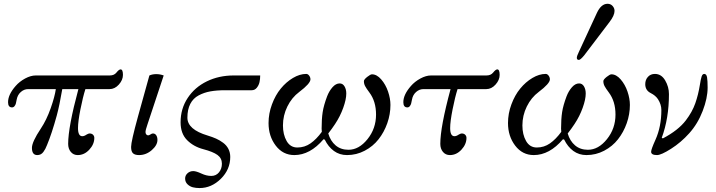

<svg xmlns="http://www.w3.org/2000/svg" viewBox="-20 -791 3687 989"><path d="M21.5 -264.6Q21.5 -303.7 60.5 -348.1Q80.1 -370.6 109.1 -386.5Q138.2 -402.3 164.1 -402.3H545.4Q567.9 -402.3 579.6 -417Q592.8 -433.6 601.1 -433.6Q613.3 -433.6 613.3 -405.3Q613.3 -378.9 592.3 -355.5Q571.3 -332 544.4 -332H419.9Q406.7 -290.5 394.3 -227.8Q381.8 -165 381.8 -131.3Q381.8 -89.4 403.8 -89.4Q414.1 -89.4 425.8 -97.7Q435.5 -103.5 441.4 -103.5Q452.6 -103.5 459.2 -96.9Q465.8 -90.3 465.8 -80.6Q465.8 -47.9 439.9 -20Q414.1 7.8 380.4 7.8Q358.4 7.8 344.7 -8.5Q331.1 -24.9 331.1 -49.8Q331.1 -136.7 383.8 -332H300.8Q286.6 -248.5 272.5 -196.3Q246.6 -102.1 222.2 -43.9Q217.3 -31.7 213.4 -24.2Q209.5 -16.6 203.4 -8.3Q197.3 0 189.5 3.9Q181.6 7.8 171.9 7.8Q144.5 7.8 144.5 -29.3Q144.5 -60.1 190.4 -128.9Q219.7 -172.9 241 -233.2Q262.2 -293.5 267.6 -332H125Q104 -332 87.2 -317.1Q70.3 -302.2 65.9 -277.8Q63.5 -265.1 61.8 -258.1Q60.1 -251 54.9 -244.4Q49.8 -237.8 42 -237.8Q21.5 -237.8 21.5 -264.6Z M655.3 -34.2Q655.3 -62 690.4 -189.5L749.5 -402.3Q765.1 -409.2 785.2 -409.2Q804.2 -409.2 823.2 -402.3L739.7 -150.4Q729.5 -121.1 729.5 -110.8Q729.5 -103.5 733.4 -98.6Q737.3 -93.8 743.2 -93.8Q747.6 -93.8 754.4 -98.1Q762.2 -103.5 767.6 -103.5Q778.8 -103.5 784.9 -94Q791 -84.5 791 -70.3Q791 -43 761.7 -17.6Q732.4 7.8 696.3 7.8Q675.3 7.8 665.3 -1.2Q655.3 -10.3 655.3 -34.2Z M910.2 -161.1Q910.2 -231 946.8 -286.4Q983.4 -341.8 1045.7 -372.1Q1107.9 -402.3 1183.6 -402.3H1320.3Q1320.3 -383.8 1316.7 -367.7Q1313 -351.6 1302.7 -338.9Q1292.5 -326.2 1276.4 -326.2H1139.6Q1096.2 -326.2 1063.7 -320.3Q1031.2 -314.5 1003.2 -299.6Q975.1 -284.7 960.2 -255.9Q945.3 -227.1 945.3 -184.6Q945.3 -124 1049.8 -92.8Q1074.2 -85.4 1093.3 -76.9Q1112.3 -68.4 1129.6 -55.4Q1147 -42.5 1156.5 -23.9Q1166 -5.4 1166 17.6Q1166 82 1117.7 129.9Q1069.3 177.7 1007.8 177.7Q989.3 177.7 973.6 173.8Q958 169.9 945.8 158.2Q933.6 146.5 933.6 128.4Q933.6 112.8 945.8 101.6Q958 90.3 975.6 90.3Q990.2 90.3 1017.6 103Q1043.5 115.2 1068.4 115.2Q1092.8 115.2 1107.9 96.9Q1123 78.6 1123 52.2Q1123 23.9 1100.3 7.3Q1077.6 -9.3 1027.3 -22.5Q977.1 -35.6 943.6 -69.3Q910.2 -103 910.2 -161.1Z M1363.3 -157.2Q1363.3 -206.1 1380.9 -253.4Q1398.4 -300.8 1426.3 -334.7Q1454.1 -368.7 1489 -389.4Q1523.9 -410.2 1557.6 -410.2Q1565.9 -410.2 1572.5 -401.4Q1579.1 -392.6 1579.1 -382.3Q1579.1 -360.8 1521.5 -317.4Q1482.9 -288.6 1460.2 -242.4Q1437.5 -196.3 1437.5 -145Q1437.5 -97.7 1456.5 -64.5Q1475.6 -31.2 1511.7 -31.2Q1549.3 -31.2 1579.6 -52.5Q1609.9 -73.7 1637.7 -111.8Q1636.7 -122.6 1636.7 -128.9Q1636.7 -178.2 1642.1 -213.4Q1647.5 -248.5 1665 -294.9Q1675.3 -321.8 1692.6 -341.6Q1710 -361.3 1729.5 -361.3Q1745.6 -361.3 1754.6 -346.2Q1763.7 -331.1 1763.7 -309.1Q1763.7 -279.3 1748 -235.6Q1732.4 -191.9 1706.1 -152.3Q1690.4 -128.4 1670.9 -103.5Q1682.1 -64.9 1708.7 -42.2Q1735.4 -19.5 1774.9 -19.5Q1829.1 -19.5 1873 -74.2Q1917 -128.9 1917 -200.7Q1917 -269 1882.8 -314.5Q1866.7 -335.9 1860.6 -347.7Q1854.5 -359.4 1854.5 -373Q1854.5 -381.3 1871.3 -394.8Q1888.2 -408.2 1896 -408.2Q1920.9 -408.2 1943.6 -382.1Q1966.3 -356 1978.8 -319.6Q1991.2 -283.2 1991.2 -250.5Q1991.2 -202.6 1974.9 -156.2Q1958.5 -109.9 1929.9 -73.5Q1901.4 -37.1 1858.6 -14.6Q1815.9 7.8 1767.6 7.8Q1729 7.8 1700 -13.4Q1670.9 -34.7 1652.8 -71.8L1646.5 -73.7Q1577.1 7.8 1496.1 7.8Q1437.5 7.8 1400.4 -40.8Q1363.3 -89.4 1363.3 -157.2Z M2057.6 -264.6Q2057.6 -303.7 2096.7 -348.1Q2116.2 -370.6 2145.3 -386.5Q2174.3 -402.3 2200.2 -402.3H2485.8Q2508.3 -402.3 2520 -417Q2533.2 -433.6 2541.5 -433.6Q2553.7 -433.6 2553.7 -405.3Q2553.7 -378.9 2532.7 -355.5Q2511.7 -332 2484.9 -332H2336.9Q2323.7 -290.5 2311.3 -227.8Q2298.8 -165 2298.8 -131.3Q2298.8 -89.4 2320.8 -89.4Q2331.1 -89.4 2342.8 -97.7Q2352.5 -103.5 2358.4 -103.5Q2369.6 -103.5 2376.2 -96.9Q2382.8 -90.3 2382.8 -80.6Q2382.8 -47.9 2356.9 -20Q2331.1 7.8 2297.4 7.8Q2275.4 7.8 2261.7 -8.5Q2248 -24.9 2248 -49.8Q2248 -136.7 2300.8 -332H2161.1Q2140.1 -332 2123.3 -317.1Q2106.4 -302.2 2102.1 -277.8Q2099.6 -265.1 2097.9 -258.1Q2096.2 -251 2091.1 -244.4Q2085.9 -237.8 2078.1 -237.8Q2057.6 -237.8 2057.6 -264.6Z M2951.2 -493.2Q2951.2 -502.4 2961.9 -523.9L3054.7 -724.6Q3076.7 -771.5 3109.4 -771.5Q3125.5 -771.5 3135.5 -760.3Q3145.5 -749 3145.5 -734.9Q3145.5 -711.4 3120.1 -678.2L2988.8 -505.4Q2969.7 -482.4 2961.9 -482.4Q2951.2 -482.4 2951.2 -493.2ZM2596.7 -157.2Q2596.7 -206.1 2614.3 -253.4Q2631.8 -300.8 2659.7 -334.7Q2687.5 -368.7 2722.4 -389.4Q2757.3 -410.2 2791 -410.2Q2799.3 -410.2 2805.9 -401.4Q2812.5 -392.6 2812.5 -382.3Q2812.5 -360.8 2754.9 -317.4Q2716.3 -288.6 2693.6 -242.4Q2670.9 -196.3 2670.9 -145Q2670.9 -97.7 2689.9 -64.5Q2709 -31.2 2745.1 -31.2Q2782.7 -31.2 2813 -52.5Q2843.3 -73.7 2871.1 -111.8Q2870.1 -122.6 2870.1 -128.9Q2870.1 -178.2 2875.5 -213.4Q2880.9 -248.5 2898.4 -294.9Q2908.7 -321.8 2926 -341.6Q2943.4 -361.3 2962.9 -361.3Q2979 -361.3 2988 -346.2Q2997.1 -331.1 2997.1 -309.1Q2997.1 -279.3 2981.4 -235.6Q2965.8 -191.9 2939.5 -152.3Q2923.8 -128.4 2904.3 -103.5Q2915.5 -64.9 2942.1 -42.2Q2968.8 -19.5 3008.3 -19.5Q3062.5 -19.5 3106.4 -74.2Q3150.4 -128.9 3150.4 -200.7Q3150.4 -269 3116.2 -314.5Q3100.1 -335.9 3094 -347.7Q3087.9 -359.4 3087.9 -373Q3087.9 -381.3 3104.7 -394.8Q3121.6 -408.2 3129.4 -408.2Q3154.3 -408.2 3177 -382.1Q3199.7 -356 3212.2 -319.6Q3224.6 -283.2 3224.6 -250.5Q3224.6 -202.6 3208.3 -156.2Q3191.9 -109.9 3163.3 -73.5Q3134.8 -37.1 3092 -14.6Q3049.3 7.8 3001 7.8Q2962.4 7.8 2933.3 -13.4Q2904.3 -34.7 2886.2 -71.8L2879.9 -73.7Q2810.5 7.8 2729.5 7.8Q2670.9 7.8 2633.8 -40.8Q2596.7 -89.4 2596.7 -157.2Z M3303.7 -357.4Q3303.7 -379.9 3317.4 -395Q3331.1 -410.2 3353.5 -410.2Q3386.7 -410.2 3406.2 -377Q3425.8 -343.8 3425.8 -306.2Q3425.8 -181.6 3388.7 -81.1L3394.5 -78.1Q3473.6 -119.6 3512.7 -170.9Q3545.9 -214.4 3561.5 -259Q3577.1 -303.7 3585 -353.5Q3589.8 -384.3 3594.2 -397.2Q3598.6 -410.2 3607.4 -410.2Q3619.1 -410.2 3622.1 -392.6Q3625 -375 3625 -339.8Q3625 -285.6 3599.6 -219.5Q3574.2 -153.3 3530.3 -104.5Q3487.8 -57.1 3436.8 -24.7Q3385.7 7.8 3364.3 7.8Q3334 7.8 3334 -9.3Q3334 -21.5 3356.4 -71.3Q3386.7 -138.7 3386.7 -224.6Q3386.7 -252.9 3369.1 -280.3Q3356.4 -299.3 3332 -311.5Q3303.7 -325.7 3303.7 -357.4Z"/></svg>

Font: Theano Old Style
Style: Regular
Weight: 400
Designer: Alexey Kryukov
Version: Version 2.00